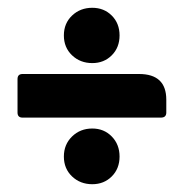

<svg xmlns="http://www.w3.org/2000/svg" viewBox="-20 -519 472 493"><path d="M144 -428Q144 -459 165 -479Q186 -499 217 -499Q247 -499 267 -479Q287 -459 287 -428Q287 -397 267 -377Q247 -357 217 -357Q186 -357 165 -377Q144 -397 144 -428ZM25 -230V-316Q25 -329 38 -329H337Q407 -329 407 -263V-230Q407 -217 393 -217H38Q25 -217 25 -230ZM144 -117Q144 -148 165 -168.5Q186 -189 217 -189Q247 -189 267 -168.5Q287 -148 287 -117Q287 -86 267 -66Q247 -46 217 -46Q186 -46 165 -66Q144 -86 144 -117Z"/></svg>

Font: Zain Black
Style: Regular
Weight: 900
Designer: Zain,Boutros
Foundry: Mobile Telecommunications Company (Zain), 2024
Version: Version 1.50; ttfautohint (v1.8.4)